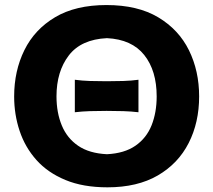

<svg xmlns="http://www.w3.org/2000/svg" viewBox="-20 -748 866 780"><path d="M416.5 13Q317.5 13 245.8 -16.8Q174 -46.5 128 -98Q82 -149.5 59.8 -216Q37.5 -282.5 37.5 -356Q37.5 -460 79 -544.2Q120.5 -628.5 203.8 -678Q287 -727.5 412.5 -727.5Q539.5 -727.5 623 -677.5Q706.5 -627.5 747.8 -543.5Q789 -459.5 789 -356.5Q789 -250.5 746.5 -167Q704 -83.5 621 -35.2Q538 13 416.5 13ZM414.5 -121.5Q485.5 -125 530.2 -156Q575 -187 595.8 -239Q616.5 -291 616.5 -356.5Q616.5 -461 566 -524.5Q515.5 -588 414.5 -593Q309.5 -588 259.5 -522.8Q209.5 -457.5 209.5 -356.5Q209.5 -290.5 231 -238.5Q252.5 -186.5 297.5 -155.8Q342.5 -125 414.5 -121.5ZM284 -292V-424Q313.5 -420 345.5 -419Q377.5 -418 413 -418Q448.5 -418 480.8 -419Q513 -420 542.5 -424V-292Q513 -295.5 480.8 -296.5Q448.5 -297.5 413 -297.5Q377.5 -297.5 345.5 -296.5Q313.5 -295.5 284 -292Z"/></svg>

Font: Commissioner Flair
Style: Bold
Weight: 700
Designer: Kostas Bartsokas
Foundry: Kostas Bartsokas
Version: Version 1.000; ttfautohint (v1.8.3)